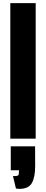

<svg xmlns="http://www.w3.org/2000/svg" viewBox="-20 -899 298 1245"><path d="M46.9 0V-878.9H211.4V0ZM207.5 49.8 208 178.2Q208 249 187 287.1Q166 325.7 105 325.7Q97.2 325.7 83.5 323.7L64 242.7H75.2Q92.8 242.7 98.1 237.8Q103.5 232.9 103.5 205.1H49.8V49.8Z"/></svg>

Font: Oswald-Bold
Style: Bold
Weight: 700
Designer: vernon adams
Foundry: vernon adams
Version: Version 2.002; ttfautohint (v0.92.18-e454-dirty) -l 8 -r 50 